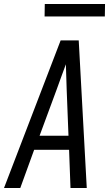

<svg xmlns="http://www.w3.org/2000/svg" viewBox="-32 -936 552 956"><path d="M-12 0 270 -735H360L400 0H319L312 -190H138L69 0ZM309 -260 300 -490Q299 -522 298 -553.5Q297 -585 296 -616Q285 -585 273 -553.5Q261 -522 250 -490L165 -260ZM190 -854 191 -916H491L490 -854Z"/></svg>

Font: Iosevka Oblique
Style: Regular
Weight: 400
Italic angle: -9°
Monospace: yes
Designer: Belleve Invis
Foundry: Belleve Invis
Version: Version 32.5.0; ttfautohint (v1.8.4)